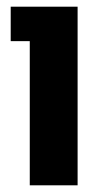

<svg xmlns="http://www.w3.org/2000/svg" viewBox="-20 -554 312 574"><path d="M69 0V-431H12V-534H212V0Z"/></svg>

Font: Mozilla Headline ExtraLight
Style: Regular
Weight: 200
Designer: Studio DRAMA
Foundry: Studio DRAMA
Version: Version 1.000